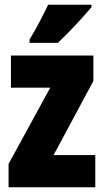

<svg xmlns="http://www.w3.org/2000/svg" viewBox="-20 -786 437 806"><path d="M364 -756V-766H182C161 -722 136 -673 104 -620V-606H223C273 -653 336 -722 364 -756ZM380 0V-135H205L372 -446V-553H26V-418H191L16 -98V0Z"/></svg>

Font: Noto Sans Devanagari ExtraCondensed Black
Style: Regular
Weight: 900
Width: 2
Designer: Jelle Bosma - Monotype Design Team
Foundry: Monotype Imaging Inc.
Version: Version 2.004